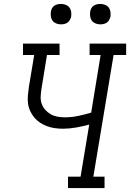

<svg xmlns="http://www.w3.org/2000/svg" viewBox="-20 -957 662 977"><path d="M326 0V-58H390L434 -323Q400 -314 366.5 -308Q333 -302 300 -302Q279 -302 258.5 -305Q238 -308 219 -315Q200 -322 183.5 -333Q167 -344 154.5 -359Q142 -374 133.5 -392.5Q125 -411 122.5 -431Q120 -451 122 -472.5Q124 -494 127 -515L154 -677H97V-735H283V-677H219L191 -505Q188 -486 187 -466.5Q186 -447 192 -429.5Q198 -412 210 -398.5Q222 -385 237.5 -376Q253 -367 271.5 -363.5Q290 -360 310 -360Q344 -360 377.5 -367Q411 -374 444 -384L492 -677H436V-735H622V-677H558L455 -58H512V0ZM490 -833Q478 -833 466.5 -837.5Q455 -842 448 -851Q441 -860 439 -872.5Q437 -885 439 -898Q440 -906 444.5 -914.5Q449 -923 456.5 -928Q464 -933 473 -935Q482 -937 490 -937Q503 -937 514.5 -932.5Q526 -928 533 -919Q540 -910 542 -897.5Q544 -885 542 -872Q540 -864 535.5 -855.5Q531 -847 523.5 -842Q516 -837 507.5 -835Q499 -833 490 -833ZM290 -833Q278 -833 266.5 -837.5Q255 -842 248 -851Q241 -860 239 -872.5Q237 -885 239 -898Q240 -906 244.5 -914.5Q249 -923 256.5 -928Q264 -933 273 -935Q282 -937 290 -937Q303 -937 314.5 -932.5Q326 -928 333 -919Q340 -910 342 -897.5Q344 -885 342 -872Q340 -864 335.5 -855.5Q331 -847 323.5 -842Q316 -837 307.5 -835Q299 -833 290 -833Z"/></svg>

Font: Iosevka Slab LtExObl
Style: Regular
Weight: 300
Width: 7
Italic angle: -9°
Monospace: yes
Designer: Belleve Invis
Foundry: Belleve Invis
Version: Version 11.1.0; ttfautohint (v1.8.3)